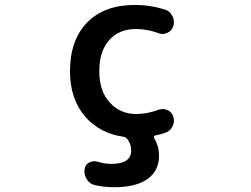

<svg xmlns="http://www.w3.org/2000/svg" viewBox="-20 -577 1040 794"><path d="M452.1 197.3Q411.1 197.3 372.1 188.5Q350.6 183.6 338.9 164.1Q329.1 149.4 329.1 131.8Q329.1 127 330.1 122.1Q332 103.5 349.6 94.7Q359.4 89.8 370.1 89.8Q377 89.8 384.8 91.8Q411.1 100.6 438.5 100.6Q440.4 100.6 441.4 100.6H442.4Q522.5 100.6 522.5 44.9Q522.5 18.6 505.9 -2.9Q500 -9.8 489.3 -11.7Q393.6 -25.4 333 -93.8Q269.5 -167 269.5 -282.2Q269.5 -411.1 340.3 -483.9Q411.1 -556.6 538.1 -556.6Q601.6 -556.6 663.1 -537.1Q683.6 -530.3 693.4 -509.8Q699.2 -498 699.2 -485.4Q699.2 -476.6 696.3 -467.8Q690.4 -449.2 671.9 -441.4Q662.1 -436.5 651.4 -436.5Q642.6 -436.5 633.8 -440.4Q588.9 -457 543 -457Q471.7 -457 431.6 -411.1Q390.6 -365.2 390.6 -282.2Q390.6 -199.2 434.6 -152.3Q477.5 -105.5 543 -105.5Q588.9 -105.5 634.8 -123Q643.6 -126 653.3 -126Q662.1 -126 671.9 -122.1Q690.4 -114.3 696.3 -95.7Q699.2 -86.9 699.2 -78.1Q699.2 -66.4 693.4 -54.7Q684.6 -35.2 664.1 -28.3Q643.6 -20.5 621.1 -16.6Q618.2 -15.6 616.7 -12.2Q615.2 -8.8 617.2 -5.9Q637.7 27.3 637.7 67.4Q637.7 129.9 588.9 164.1Q541 197.3 452.1 197.3Z"/></svg>

Font: Rounded-X Mgen+ 1m medium
Style: Regular
Weight: 500
Designer: [Source Han Sans]
Ryoko NISHIZUKA  (kana & ideographs); Paul D. Hunt (Latin, Greek & Cyrillic); Wenlong ZHANG  (bopomofo
Version: Version 1.059.20150602